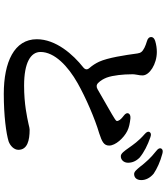

<svg xmlns="http://www.w3.org/2000/svg" viewBox="49 -896 901 1040"><g transform="rotate(90 500.0 -375.5)"><path d="M779 -624C798 -597 811 -579 825 -579C844 -578 861 -594 861 -618C861 -640 853 -661 833 -681C804 -705 766 -724 723 -739C709 -744 700 -743 695 -735C690 -728 694 -718 706 -708C744 -675 764 -645 779 -624ZM201 -721C216 -716 229 -712 238 -707C261 -695 266 -687 269 -669C278 -602 292 -509 314 -461C323 -442 334 -425 347 -410C358 -398 358 -387 345 -376C274 -320 192 -227 192 -124C192 -2 315 55 488 55C607 55 702 42 745 29C770 20 791 -1 791 -24C791 -73 740 -85 682 -85C676 -85 667 -83 651 -79C613 -71 544 -55 443 -55C318 -55 261 -91 261 -144C261 -220 338 -293 430 -345C508 -389 623 -439 702 -462C747 -477 768 -487 768 -516C768 -550 727 -595 689 -614C669 -624 646 -628 621 -631C606 -632 598 -628 594 -621C590 -613 594 -604 606 -595C619 -585 629 -576 633 -566C637 -556 636 -555 623 -546C614 -540 589 -525 557 -507L463 -453C451 -446 439 -446 429 -456C415 -470 407 -485 400 -502C387 -537 382 -595 382 -634C381 -648 383 -658 385 -670C387 -678 388 -687 388 -697C388 -734 327 -774 261 -774C241 -774 221 -771 201 -765C187 -760 180 -753 180 -743C180 -733 187 -725 201 -721ZM797 -771C839 -738 856 -715 872 -697C877 -690 879 -688 882 -684C898 -665 909 -651 922 -651C940 -651 955 -663 955 -690C955 -714 943 -738 920 -757C893 -775 857 -792 812 -804C798 -808 789 -806 784 -798C780 -790 784 -781 797 -771Z"/></g></svg>

Font: 寒蝉锦书宋Pro Soft
Style: Regular
Weight: 700
Designer: 寒蝉锦书宋{Warren} 思源宋体{Ryoko NISHIZUKA 西塚涼子 (kana & ideographs); Frank Grießhammer (Latin, Greek & Cyrillic); Wenlong ZHANG 
Foundry: Adobe & ChillType
Version: Version 2.000;Glyphs 3.1.1 (3135)